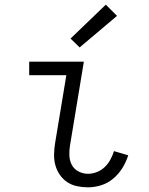

<svg xmlns="http://www.w3.org/2000/svg" viewBox="-20 -794 640 822"><path d="M357 8Q333 8 309.5 3Q286 -2 267.5 -14.5Q249 -27 236 -46Q223 -65 217 -87Q211 -109 211.5 -133.5Q212 -158 216 -182L264 -472H105V-530H339L280 -173Q276 -151 277 -128.5Q278 -106 287.5 -88Q297 -70 316 -60Q335 -50 357 -50Q376 -50 395 -57.5Q414 -65 428.5 -79Q443 -93 452.5 -110.5Q462 -128 468 -147L529 -129Q520 -101 504.5 -75.5Q489 -50 465.5 -30Q442 -10 413.5 -1Q385 8 357 8ZM321 -591 282 -629 433 -774 481 -726Z"/></svg>

Font: Iosevka Slab Light Extended
Style: Italic
Weight: 300
Width: 7
Italic angle: -9°
Monospace: yes
Designer: Belleve Invis
Foundry: Belleve Invis
Version: Version 11.1.0; ttfautohint (v1.8.3)